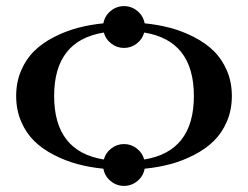

<svg xmlns="http://www.w3.org/2000/svg" viewBox="-20 -547 816 632"><path d="M320.3 -470.2Q324.7 -494.6 344 -510.7Q363.3 -526.9 388.2 -526.9Q413.1 -526.9 432.4 -510.7Q451.7 -494.6 456.1 -470.2Q501 -465.8 541 -455.1Q581.1 -444.3 618.7 -425Q656.2 -405.8 683.3 -379.4Q710.4 -353 726.8 -314.9Q743.2 -276.9 743.2 -231Q743.2 -185.1 726.8 -147Q710.4 -108.9 683.3 -82.5Q656.2 -56.2 618.7 -36.9Q581.1 -17.6 541 -6.8Q501 3.9 456.1 8.3Q451.7 32.7 432.4 48.8Q413.1 64.9 388.2 64.9Q363.3 64.9 344 48.8Q324.7 32.7 320.3 8.3Q275.4 3.9 235.4 -6.8Q195.3 -17.6 157.7 -36.9Q120.1 -56.2 93 -82.5Q65.9 -108.9 49.6 -147Q33.2 -185.1 33.2 -231Q33.2 -276.9 49.6 -314.9Q65.9 -353 93 -379.4Q120.1 -405.8 157.7 -425Q195.3 -444.3 235.4 -455.1Q275.4 -465.8 320.3 -470.2ZM321.8 -22Q327.6 -43.9 346.2 -58.3Q364.7 -72.8 388.2 -72.8Q411.6 -72.8 430.2 -58.3Q448.7 -43.9 454.6 -22Q618.2 -48.3 618.2 -231Q618.2 -413.6 454.6 -439.9Q448.7 -418 430.2 -403.6Q411.6 -389.2 388.2 -389.2Q364.7 -389.2 346.2 -403.6Q327.6 -418 321.8 -439.9Q158.2 -413.6 158.2 -231Q158.2 -48.3 321.8 -22Z"/></svg>

Font: Monomachus
Style: Medium
Weight: 500
Designer: Alexey Kryukov
Version: Version 1.0